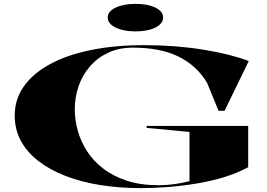

<svg xmlns="http://www.w3.org/2000/svg" viewBox="-20 -956 1378 991"><path d="M737 -296V-306H1261V-93Q1206 -63 1139.5 -42.5Q1073 -22 999 -9.5Q925 3 851 9Q777 15 708 15Q596 15 496.5 -1Q397 -17 316.5 -48.5Q236 -80 177.5 -125.5Q119 -171 87.5 -229.5Q56 -288 56 -360Q56 -443 102.5 -509.5Q149 -576 236.5 -624Q324 -672 448 -697.5Q572 -723 726 -723Q806 -723 883 -717Q960 -711 1030.5 -699.5Q1101 -688 1160.5 -673Q1220 -658 1264 -641L1139 -384H1108L1049 -528Q1021 -575 982.5 -609.5Q944 -644 896 -666.5Q848 -689 790.5 -699.5Q733 -710 666 -710Q594 -710 538.5 -684Q483 -658 444.5 -613.5Q406 -569 386 -512Q366 -455 366 -392Q366 -338 381 -283Q396 -228 428 -177.5Q460 -127 511.5 -87Q563 -47 634 -23.5Q705 0 799 0Q835 0 875 -5Q915 -10 958 -21V-275ZM679 -936Q743 -936 782.5 -916.5Q822 -897 822 -866Q822 -834 782.5 -814Q743 -794 679 -794Q617 -794 576.5 -814Q536 -834 536 -866Q536 -897 576.5 -916.5Q617 -936 679 -936Z"/></svg>

Font: Kalnia Expanded Medium
Style: Regular
Weight: 500
Width: 7
Designer: Frida Medrano
Foundry: Frida Medrano
Version: Version 1.105